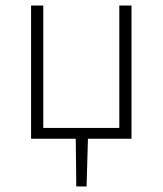

<svg xmlns="http://www.w3.org/2000/svg" viewBox="-20 -500 586 692"><path d="M92 0V-480H136V-39H410V-480H454V0H297L292 172H255L253 0Z"/></svg>

Font: CV Source Sans Light
Style: Regular
Weight: 300
Designer: Paul D. Hunt
Foundry: Adobe Systems Incorporated
Version: Version 3.001